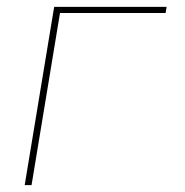

<svg xmlns="http://www.w3.org/2000/svg" viewBox="-20 -540 540 560"><path d="M52 0 138 -520H466L463 -502H155L72 0Z"/></svg>

Font: Iosevka Thin Oblique
Style: Regular
Weight: 100
Italic angle: -9°
Monospace: yes
Designer: Belleve Invis
Foundry: Belleve Invis
Version: Version 32.5.0; ttfautohint (v1.8.4)